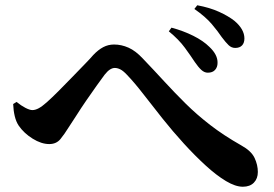

<svg xmlns="http://www.w3.org/2000/svg" viewBox="-20 -750 1040 729"><path d="M873 -568Q859 -568 848 -578.5Q837 -589 822 -609Q808 -630 784.5 -658Q761 -686 718 -716L729 -730Q777 -721 812 -705Q847 -689 870 -671Q908 -639 908 -604Q908 -587 899 -577.5Q890 -568 873 -568ZM769 -474Q756 -474 744.5 -484.5Q733 -495 720 -514Q705 -537 682 -568.5Q659 -600 621 -631L631 -645Q676 -633 714 -614Q752 -595 775 -572Q807 -542 806 -511Q806 -495 796.5 -484.5Q787 -474 769 -474ZM902 -41Q874 -41 838 -62.5Q802 -84 761 -121.5Q720 -159 678 -205Q636 -251 597 -300Q558 -349 524 -393Q490 -437 462 -466Q448 -481 437 -486.5Q426 -492 416 -492Q407 -492 397.5 -486Q388 -480 377 -466Q365 -450 346.5 -424Q328 -398 308 -369Q288 -340 271 -313Q254 -286 241 -267Q225 -241 209.5 -222Q194 -203 167 -203Q137 -203 104 -223.5Q71 -244 51 -273Q41 -288 36 -309Q31 -330 30 -355L43 -363Q60 -349 76.5 -340.5Q93 -332 103 -332Q114 -332 127 -339Q140 -346 158 -362Q177 -379 202 -404Q227 -429 253 -456Q279 -483 301 -505.5Q323 -528 334 -541Q353 -561 372 -571Q391 -581 413 -581Q441 -581 468 -569Q495 -557 522 -528Q565 -483 604.5 -440Q644 -397 685.5 -356Q727 -315 778 -275.5Q829 -236 896 -198Q934 -177 946.5 -150.5Q959 -124 959 -97Q959 -72 944 -56.5Q929 -41 902 -41Z"/></svg>

Font: Noto Serif JP ExtraLight
Style: Bold
Weight: 700
Version: Version 2.003-H1;hotconv 1.1.1;makeotfexe 2.6.0